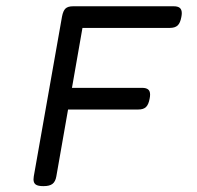

<svg xmlns="http://www.w3.org/2000/svg" viewBox="-20 -600 640 624"><path d="M570.8 -557.1Q570.8 -551.8 569.3 -544.4Q565.9 -525.4 557.4 -517.3Q548.8 -509.3 532.2 -509.3H248L213.9 -314.5H441.9Q455.1 -314.5 461.4 -309.3Q467.8 -304.2 467.8 -292.5Q467.8 -286.6 466.3 -279.3Q462.9 -260.3 454.6 -252.2Q446.3 -244.1 429.7 -244.1H201.2L163.1 -26.9Q160.2 -9.8 150.6 -2.4Q141.1 4.9 121.6 4.9H120.6Q103.5 4.9 96.2 -0.2Q88.9 -5.4 88.9 -17.1Q88.9 -19 89.8 -26.9L181.6 -546.4Q185.1 -564.9 192.9 -572.3Q200.7 -579.6 217.3 -579.6H544.9Q558.1 -579.6 564.5 -574.2Q570.8 -568.8 570.8 -557.1Z"/></svg>

Font: Courier Prime Sans
Style: Italic
Weight: 400
Italic angle: -10°
Designer: Alan Dague-Greene
Foundry: Quote-Unquote Apps
Version: Version 3.020